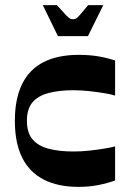

<svg xmlns="http://www.w3.org/2000/svg" viewBox="-20 -718 502 749"><path d="M286 11Q206 11 150.5 -17.5Q95 -46 66.5 -103Q38 -160 38 -247Q38 -333 66.5 -390.5Q95 -448 150.5 -476Q206 -504 287 -504Q330 -504 364.5 -498Q399 -492 429 -482V-345Q415 -350 387.5 -354.5Q360 -359 328.5 -362.5Q297 -366 267 -366Q210 -366 169 -355Q128 -344 106.5 -318.5Q85 -293 85 -247Q85 -201 106.5 -175Q128 -149 169 -138Q210 -127 267 -127Q298 -127 329.5 -130.5Q361 -134 388 -138.5Q415 -143 429 -147V-14Q399 -3 363 4Q327 11 286 11ZM206 -577 147 -698H202Q227 -670 237.5 -659Q248 -648 253 -645.5Q258 -643 265 -643Q272 -643 276.5 -645.5Q281 -648 291 -659Q301 -670 324 -698H383L323 -577Z"/></svg>

Font: Ojuju ExtraLight
Style: Bold
Weight: 700
Version: Version 1.000